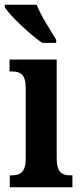

<svg xmlns="http://www.w3.org/2000/svg" viewBox="-28 -786 339 806"><path d="M149 -606H208V-619C185 -657 143 -721 126 -766H-8V-756C13 -721 97 -642 149 -606ZM13 0H276V-50H267C232 -50 210 -63 210 -122V-536H12V-486H24C57 -486 80 -473 80 -418V-121C80 -63 57 -50 22 -50H13Z"/></svg>

Font: Noto Serif Khmer ExtraCondensed
Style: Bold
Weight: 700
Width: 2
Designer: Danh Hong and the Monotype Design Team
Foundry: Monotype Imaging Inc.
Version: Version 2.004